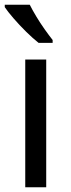

<svg xmlns="http://www.w3.org/2000/svg" viewBox="-21 -786 299 806"><path d="M173 0H85V-536H173ZM104 -766Q115 -744 131.5 -716.5Q148 -689 166.5 -663Q185 -637 200 -618V-606H141Q118 -624 89 -652.5Q60 -681 35.5 -709.5Q11 -738 -1 -756V-766Z"/></svg>

Font: Noto Sans Bengali UI
Style: Regular
Weight: 400
Designer: Jelle Bosma - Monotype Design Team
Foundry: Monotype Imaging Inc.
Version: Version 2.003; ttfautohint (v1.8.4.7-5d5b)